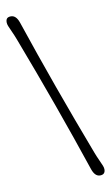

<svg xmlns="http://www.w3.org/2000/svg" viewBox="-92 -782 535 923"><g transform="rotate(-10 175.0 -321.0)"><path d="M282.2 56.2Q171.9 -272 38.6 -622.1Q31.2 -641.6 22 -661.6Q12.7 -681.6 8.8 -691.7Q4.9 -701.7 4.9 -709.5Q4.9 -723.1 11 -729Q17.1 -734.9 29.8 -734.9Q55.2 -734.9 67.9 -698.2Q178.2 -370.1 311.5 -20Q318.8 -0.5 328.1 19.5Q337.4 39.6 341.3 49.6Q345.2 59.6 345.2 67.4Q345.2 92.8 319.8 92.8Q294.9 92.8 282.2 56.2Z"/></g></svg>

Font: Cooper*
Style: Regular
Weight: 400
Designer: Owen Earl
Foundry: indestructible type*
Version: Version 0.001